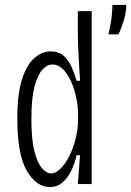

<svg xmlns="http://www.w3.org/2000/svg" viewBox="-20 -745 531 777"><path d="M181 12Q127 12 88.5 -54Q50 -120 50 -265Q50 -364 69 -423.5Q88 -483 119 -510Q150 -537 185 -537Q217 -537 237 -519.5Q257 -502 269.5 -474.5Q282 -447 290 -418H304Q302 -444 300 -480.5Q298 -517 296.5 -552.5Q295 -588 295 -611V-700H351V0H295L304 -117H290Q283 -85 269 -55.5Q255 -26 233.5 -7Q212 12 181 12ZM187 -43Q205 -43 224.5 -62Q244 -81 260 -112.5Q276 -144 286 -183.5Q296 -223 296 -265V-279Q296 -327 282.5 -374.5Q269 -422 245.5 -453Q222 -484 192 -484Q171 -484 151.5 -463Q132 -442 119.5 -394Q107 -346 107 -264Q107 -180 119.5 -132Q132 -84 150.5 -63.5Q169 -43 187 -43ZM419 -606Q430 -655 432.5 -683.5Q435 -712 435 -725H491Q491 -694 480 -659Q469 -624 459 -606Z"/></svg>

Font: Bricolage Grotesque 10pt Condensed ExtraLight
Style: Regular
Weight: 200
Width: 3
Designer: Mathieu Triay
Foundry: Atelier Triay
Version: Version 1.000; ttfautohint (v1.8.4.7-5d5b);gftools[0.9.32]